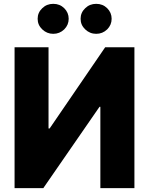

<svg xmlns="http://www.w3.org/2000/svg" viewBox="-20 -971 769 991"><path d="M55.2 0V-727.1H230.5V-308.1H236.3L522.9 -727.1H673.8V0H498V-419.9H493.7L203.6 0ZM198.2 -819.3Q174.3 -841.8 174.3 -874Q174.3 -906.2 198.2 -928.7Q221.2 -951.2 254.9 -951.2Q288.6 -951.2 311.5 -928.7Q334.5 -905.8 334.5 -874Q334.5 -842.3 311.5 -819.3Q287.6 -796.4 254.9 -796.4Q222.2 -796.4 198.2 -819.3ZM419.9 -819.3Q396 -841.8 396 -874Q396 -906.2 419.9 -928.7Q442.9 -951.2 476.6 -951.2Q510.3 -951.2 533.2 -928.7Q556.2 -905.8 556.2 -874Q556.2 -842.3 533.2 -819.3Q509.3 -796.4 476.6 -796.4Q443.8 -796.4 419.9 -819.3Z"/></svg>

Font: My Font
Style: Regular
Weight: 500
Designer: Rasmus Andersson
Foundry: rsms
Version: Version 0.001